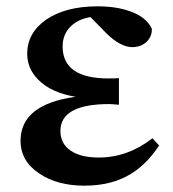

<svg xmlns="http://www.w3.org/2000/svg" viewBox="-20 -571 546 607"><path d="M247 16Q161 16 105 -22Q45 -61 45 -126Q45 -241 219 -265Q141 -278 101 -319Q66 -354 66 -401Q66 -467 126 -509Q188 -551 288 -551Q348 -551 392 -535Q443 -517 460 -480Q461 -456 443.5 -439Q426 -422 398 -422Q362 -422 318 -464L266 -517Q228 -511 204 -488Q178 -463 178 -424Q178 -323 323 -323Q346 -323 356 -324V-240Q355 -240 353 -240Q334 -242 326 -242Q171 -242 171 -157Q171 -117 203 -95Q235 -73 292 -73Q384 -73 462 -134L483 -111Q444 -52 395 -22Q334 16 247 16Z"/></svg>

Font: GenRyuMin TW B
Style: Regular
Weight: 700
Version: Version 1.501;PS 1;hotconv 16.6.51;makeotf.lib2.5.65220